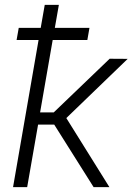

<svg xmlns="http://www.w3.org/2000/svg" viewBox="-20 -770 545 790"><path d="M348.1 -655.3H205.6L222.2 -750H164.1L147.5 -655.3H57.1L48.3 -605.5H138.7L33.7 0H91.8L136.7 -257.3H203.1L365.2 0H430.2L252.9 -284.2L505.4 -527.8L431.2 -528.3L201.2 -307.6H145L196.8 -605.5H339.4Z"/></svg>

Font: Roboto Light
Style: Italic
Weight: 300
Italic angle: -12°
Designer: Google
Version: Version 2.137; 2017